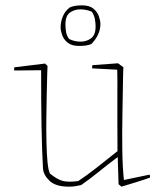

<svg xmlns="http://www.w3.org/2000/svg" viewBox="-20 -693 598 719"><path d="M238 6Q189 6 166 -15.5Q143 -37 141 -62Q137 -132 135.5 -219Q134 -306 134 -430L33 -429Q33 -432 33 -435.5Q33 -439 34 -441L149 -455L158 -446L157 -421Q156 -385 155 -340Q154 -295 153.5 -248Q153 -201 154 -158.5Q155 -116 158 -85.5Q161 -55 167 -43Q194 -21 215 -15.5Q236 -10 273 -15Q305 -36 340.5 -64Q376 -92 420 -127Q420 -181 419.5 -236.5Q419 -292 419.5 -343Q420 -394 419 -432L325 -437Q325 -439 325 -442Q325 -445 326 -449L422 -456L442 -441L441 -416Q440 -342 438.5 -268.5Q437 -195 438 -130.5Q439 -66 444 -19L540 -39Q541 -38 541.5 -34Q542 -30 542 -28Q517 -19 489 -10.5Q461 -2 435 6L424 -3L421 -100V-105Q381 -75 349 -49Q317 -23 284 0Q270 3 261 4.5Q252 6 238 6ZM276 -521Q248 -521 233 -533.5Q218 -546 212.5 -562.5Q207 -579 207 -590Q207 -611 215 -631Q223 -651 241 -665Q258 -673 287 -673Q315 -673 330 -660.5Q345 -648 350.5 -631.5Q356 -615 356 -603Q356 -563 322 -528Q312 -524 301 -522.5Q290 -521 276 -521ZM282 -537Q304 -537 321 -549.5Q338 -562 338 -594Q338 -606 335.5 -620.5Q333 -635 324 -649Q303 -658 281 -658Q259 -658 242 -646Q225 -634 225 -601Q225 -588 227.5 -573Q230 -558 239 -547Q259 -537 282 -537Z"/></svg>

Font: Labrada Thin
Style: Regular
Weight: 100
Designer: Mercedes Jáuregui
Foundry: Omnibus-Type Team
Version: Version 1.000; ttfautohint (v1.8.4.7-5d5b)